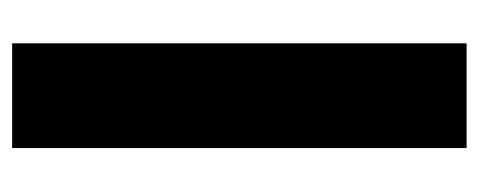

<svg xmlns="http://www.w3.org/2000/svg" viewBox="-250 -518 769 308"><g transform="rotate(-90 134.0 -364.5)"><path d="M50 0V-729H218V0Z"/></g></svg>

Font: Mona Sans Expanded
Style: Bold
Weight: 700
Width: 7
Designer: Deni Anggara
Foundry: GitHub
Version: Version 2.000